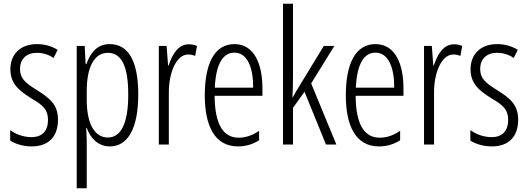

<svg xmlns="http://www.w3.org/2000/svg" viewBox="-20 -780 2849 1036"><path d="M293 -134C293 -218 245 -252 179 -294C116 -333 88 -357 88 -408C88 -463 124 -495 179 -495C212 -495 244 -485 269 -467L291 -511C259 -531 221 -542 179 -542C88 -542 36 -485 36 -407C36 -327 84 -290 151 -248C211 -213 239 -189 239 -133C239 -74 208 -40 150 -40C107 -40 64 -56 35 -78V-21C61 -5 102 10 151 10C243 10 293 -44 293 -134Z M572 -542C505 -542 469 -497 446 -434H442L437 -532H394V236H448V-19C448 -45 446 -70 445 -90H448C467 -37 507 10 573 10C668 10 726 -84 726 -270C726 -452 672 -542 572 -542ZM562 -495C639 -495 672 -416 672 -269C672 -103 627 -38 562 -38C491 -38 448 -111 448 -242V-289C448 -417 488 -495 562 -495Z M998 -541C941 -541 909 -485 890 -427H887L879 -532H837V0H891V-279C890 -383 930 -486 995 -486C1009 -486 1023 -483 1033 -478L1043 -532C1028 -539 1012 -541 998 -541Z M1245 -542C1138 -542 1085 -438 1085 -265C1085 -102 1138 10 1264 10C1307 10 1345 -2 1378 -23V-74C1341 -49 1305 -37 1268 -37C1181 -37 1139 -115 1138 -263H1396V-305C1396 -432 1353 -542 1245 -542ZM1245 -496C1317 -496 1347 -410 1346 -307H1139C1145 -435 1183 -496 1245 -496Z M1561 -372V-760H1507V0H1561V-198L1623 -285L1739 0H1795L1659 -330L1784 -532H1727L1593 -312C1581 -293 1572 -277 1560 -255H1558C1560 -295 1561 -330 1561 -372Z M2006 -542C1899 -542 1846 -438 1846 -265C1846 -102 1899 10 2025 10C2068 10 2106 -2 2139 -23V-74C2102 -49 2066 -37 2029 -37C1942 -37 1900 -115 1899 -263H2157V-305C2157 -432 2114 -542 2006 -542ZM2006 -496C2078 -496 2108 -410 2107 -307H1900C1906 -435 1944 -496 2006 -496Z M2429 -541C2372 -541 2340 -485 2321 -427H2318L2310 -532H2268V0H2322V-279C2321 -383 2361 -486 2426 -486C2440 -486 2454 -483 2464 -478L2474 -532C2459 -539 2443 -541 2429 -541Z M2776 -134C2776 -218 2728 -252 2662 -294C2599 -333 2571 -357 2571 -408C2571 -463 2607 -495 2662 -495C2695 -495 2727 -485 2752 -467L2774 -511C2742 -531 2704 -542 2662 -542C2571 -542 2519 -485 2519 -407C2519 -327 2567 -290 2634 -248C2694 -213 2722 -189 2722 -133C2722 -74 2691 -40 2633 -40C2590 -40 2547 -56 2518 -78V-21C2544 -5 2585 10 2634 10C2726 10 2776 -44 2776 -134Z"/></svg>

Font: Noto Sans Gujarati ExtraCondensed Light
Style: Regular
Weight: 300
Width: 2
Designer: Jelle Bosma - Monotype Design Team, Universal Thirst
Foundry: Monotype Imaging Inc.
Version: Version 2.106